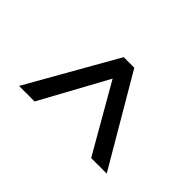

<svg xmlns="http://www.w3.org/2000/svg" viewBox="-62 -803 576 576"><g transform="rotate(45 226.0 -514.5)"><path d="M202 -656H247L413 -373H347L224 -587L107 -373H41Z"/></g></svg>

Font: Zilla Slab
Style: Regular
Weight: 400
Designer: Typotheque.com
Foundry: Typotheque type foundry
Version: Version 1.1; 2017; ttfautohint (v1.6)